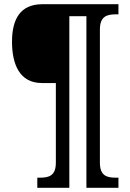

<svg xmlns="http://www.w3.org/2000/svg" viewBox="-20 -780 619 911"><path d="M157 111H309V-703H390V111H542V63H530C488 63 454 55 454 -8V-640C454 -703 488 -712 530 -712H542V-760H181C76 -760 37 -689 37 -582C37 -478 71 -386 179 -386H245V-8C245 55 211 63 169 63H157Z"/></svg>

Font: Noto Serif Khmer SemiCondensed SemiBold
Style: Regular
Weight: 600
Width: 4
Designer: Danh Hong and the Monotype Design Team
Foundry: Monotype Imaging Inc.
Version: Version 2.004